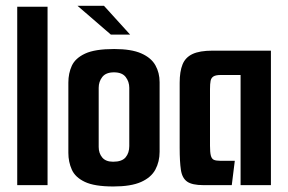

<svg xmlns="http://www.w3.org/2000/svg" viewBox="-20 -647 1007 671"><path d="M40.2 -623.4H146.2V0H40.2Z M375.9 4.7Q310.4 4.7 276.6 -11.3Q242.8 -27.3 230.9 -54.3Q218.9 -81.3 218.9 -112.6V-358.4Q218.9 -390.7 231 -417.2Q243.2 -443.7 277.5 -459.7Q311.7 -475.7 379 -475.7Q439.3 -475.7 473.9 -460.3Q508.5 -445 523.1 -418.8Q537.8 -392.7 537.8 -359.8V-116.6Q537.8 -82 523 -54.4Q508.2 -26.7 472.9 -11Q437.6 4.7 375.9 4.7ZM375.3 -81.8Q406.1 -81.8 419 -97.2Q431.8 -112.6 431.8 -136.5V-340.2Q431.8 -361.4 419.3 -377.8Q406.8 -394.2 378.3 -394.2Q350.2 -394.2 337.5 -378Q324.9 -361.8 324.9 -340.2V-133.4Q324.9 -111.6 337.2 -96.7Q349.5 -81.8 375.3 -81.8ZM367.4 -526.1 250.9 -626.7H343.4L434.7 -526.1Z M690.8 0Q651.5 0 634 -12.3Q616.5 -24.6 612.2 -53.3Q607.9 -81.9 607.9 -130.3V-357.9Q607.9 -396.9 617.9 -421.7Q627.8 -446.4 652.8 -458.2Q677.8 -470 722.8 -470H926.8V0H820.8V-384.9H751.1Q734.3 -384.9 726.2 -380Q718.2 -375.1 716 -364.6Q713.9 -354 713.9 -335.5V-137.4Q713.9 -114.3 716.9 -103.1Q719.9 -91.9 727.4 -88.5Q734.9 -85.1 749.4 -85.1H800.6L790 0Z"/></svg>

Font: Smooch Sans Thin
Style: Regular
Weight: 100
Designer: Robert E. Leuschke
Foundry: Robert E. Leuschke
Version: Version 1.010